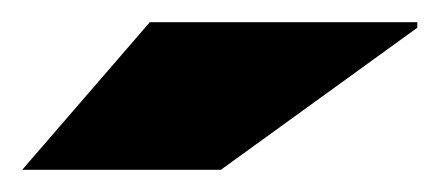

<svg xmlns="http://www.w3.org/2000/svg" viewBox="-20 -745 396 173"><path d="M0 -592 115 -725H356V-720L179 -592Z"/></svg>

Font: Archivo Expanded Black
Style: Regular
Weight: 900
Width: 7
Designer: Hector Gatti
Foundry: Omnibus-Type
Version: Version 2.001